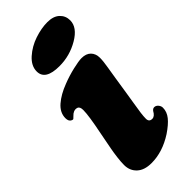

<svg xmlns="http://www.w3.org/2000/svg" viewBox="-229 -723 773 773"><g transform="rotate(-45 157.5 -337.0)"><path d="M58.1 -575.2Q58.1 -606.9 87.6 -633.3Q117.2 -659.7 156 -672.6Q194.8 -685.5 229 -685.5Q262.7 -685.5 281 -668.5Q299.3 -651.4 299.3 -625.5Q299.3 -585.4 248.3 -555.4Q197.3 -525.4 138.2 -525.4Q58.1 -525.4 58.1 -575.2ZM64 -217.3Q81.1 -301.3 81.1 -333Q81.1 -352.5 69.8 -356Q61.5 -358.9 51.8 -355.5Q42.5 -351.6 36.6 -344.7Q28.3 -336.4 27.3 -335.9Q23.9 -334 18.6 -336.9Q6.8 -342.3 6.8 -360.4Q6.8 -392.1 34.7 -416.3Q62.5 -440.4 106.4 -457Q138.7 -469.7 173.1 -477.8Q207.5 -485.8 223.6 -485.8Q249.5 -485.8 263.4 -471.7Q277.3 -457.5 277.3 -434.1Q277.3 -424.3 275.9 -411.4Q274.4 -398.4 272 -384.3Q269.5 -370.1 263.7 -333Q257.8 -295.9 252 -257.8Q249.5 -241.2 244.4 -210.4Q239.3 -179.7 236.8 -161.4Q234.4 -143.1 234.4 -129.9Q234.4 -111.3 252.4 -111.3Q266.6 -111.3 277.3 -131.3Q283.2 -139.2 291 -139.2Q300.3 -139.2 307.4 -130.9Q314.5 -122.6 314.5 -112.8Q314.5 -89.4 298.3 -69.3Q282.2 -49.3 249.5 -27.3Q187.5 12.7 124.5 12.7Q84 12.7 62.3 -7.6Q40.5 -27.8 40.5 -60.1Q40.5 -78.6 43.5 -102.1Q46.4 -125.5 50.3 -146Q54.2 -166.5 64 -217.3Z"/></g></svg>

Font: Cooper* ExtraBold
Style: Italic
Weight: 800
Italic angle: -7°
Designer: Owen Earl
Foundry: indestructible type*
Version: Version 0.001